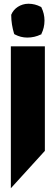

<svg xmlns="http://www.w3.org/2000/svg" viewBox="-20 -826 287 1027"><path d="M38 181 220 -19V-578H38ZM40 -745C40 -711 46 -677 55 -647L57 -643L61 -641C80 -631 102 -625 126 -625C152 -625 177 -631 197 -641L201 -642L202 -646C212 -666 218 -690 218 -716C218 -741 212 -765 202 -785L201 -788L197 -790C178 -800 156 -806 132 -806C90 -806 54 -781 41 -749L40 -747Z"/></svg>

Font: Rabbid Highway Sign IV
Style: Blk
Weight: 400
Foundry: Cannot Into Space Fonts
Version: Version 0.277